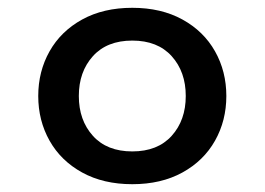

<svg xmlns="http://www.w3.org/2000/svg" viewBox="-20 -581 678 492"><path d="M78 -335Q78 -398 107 -449.5Q136 -501 190.5 -531Q245 -561 319 -561Q393 -561 447.5 -531Q502 -501 531 -449.5Q560 -398 560 -335Q560 -272 531 -220.5Q502 -169 447.5 -139Q393 -109 319 -109Q245 -109 190.5 -139Q136 -169 107 -220.5Q78 -272 78 -335ZM456 -335Q456 -397 420 -437Q384 -477 319 -477Q254 -477 218 -437Q182 -397 182 -335Q182 -273 218 -233Q254 -193 319 -193Q384 -193 420 -233Q456 -273 456 -335Z"/></svg>

Font: Biryani SemiBold
Style: Regular
Weight: 600
Designer: Dan Reynolds and Mathieu Réguer
Foundry: Dan Reynolds and Mathieu Réguer
Version: Version 1.004; ttfautohint (v1.1) -l 5 -r 5 -G 72 -x 0 -D la